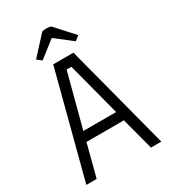

<svg xmlns="http://www.w3.org/2000/svg" viewBox="-215 -1005 984 1111"><g transform="rotate(-30 276.5 -450.0)"><path d="M386 -279 293 -635H261L167 -279ZM151 -215 95 0H26L209 -700H344L527 0H458L401 -215ZM308 -896 419 -774 389 -750 280 -835H276L167 -750L137 -774L249 -896Q276 -904 308 -896Z"/></g></svg>

Font: Strong
Style: Regular
Weight: 400
Designer: Roman Shchyukin (Gaslight Type Foundry)
Foundry: Cyreal (www.cyreal.org)
Version: Version 1.001